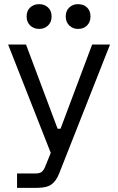

<svg xmlns="http://www.w3.org/2000/svg" viewBox="-20 -703 568 923"><path d="M62 200V131H149Q170 131 179.5 124Q189 117 196 101L224 32L19 -489H105L257 -84H271L423 -489H509L264 132Q250 167 227.5 183.5Q205 200 159 200ZM296 -624Q296 -651 313 -667Q330 -683 355 -683Q382 -683 398.5 -667Q415 -651 415 -624Q415 -597 398.5 -580.5Q382 -564 355 -564Q330 -564 313 -580.5Q296 -597 296 -624ZM108 -624Q108 -651 125 -667Q142 -683 168 -683Q194 -683 211 -667Q228 -651 228 -624Q228 -597 211 -580.5Q194 -564 168 -564Q142 -564 125 -580.5Q108 -597 108 -624Z"/></svg>

Font: Space Grotesk Frontify
Style: Regular
Weight: 400
Designer: Florian Karsten
Version: Version 2.000